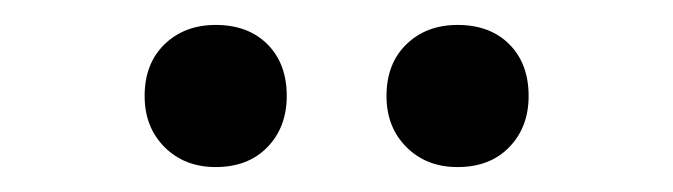

<svg xmlns="http://www.w3.org/2000/svg" viewBox="-20 -716 540 154"><path d="M153 -696Q179 -696 194.5 -680.5Q210 -665 210 -639Q210 -614 194.5 -598Q179 -582 153 -582Q128 -582 112 -598Q96 -614 96 -639Q96 -665 112 -680.5Q128 -696 153 -696ZM347 -696Q373 -696 388.5 -680.5Q404 -665 404 -639Q404 -614 388.5 -598Q373 -582 347 -582Q322 -582 306 -598Q290 -614 290 -639Q290 -665 306 -680.5Q322 -696 347 -696Z"/></svg>

Font: Work Sans
Style: Regular
Weight: 400
Designer: Wei Huang
Foundry: Wei Huang
Version: Version 2.006; ttfautohint (v1.8.1.43-b0c9)